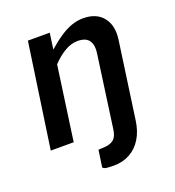

<svg xmlns="http://www.w3.org/2000/svg" viewBox="-127 -627 813 893"><g transform="rotate(-20 279.0 -180.5)"><path d="M285 166Q247.5 166 239 161.8Q230.5 157.5 230.5 155L242.5 72L278 70Q306 67 320.5 53.2Q335 39.5 339.5 8L389.5 -351.5Q395.5 -390 380.2 -413.2Q365 -436.5 323 -436.5Q292 -436.5 260.5 -418.2Q229 -400 197.5 -367L146 0H32.5L107.5 -517H215.5L204.5 -437.5Q238.5 -467.5 268.2 -487.2Q298 -507 326 -517Q354 -527 383.5 -527Q449.5 -527 482.2 -485.5Q515 -444 505 -375.5L451.5 4Q444.5 54.5 422.2 90.8Q400 127 365 146.5Q330 166 285 166Z"/></g></svg>

Font: Public Sans Thin SemiBold
Style: Italic
Weight: 600
Italic angle: -8°
Version: Version 2.001